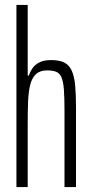

<svg xmlns="http://www.w3.org/2000/svg" viewBox="-20 -763 372 783"><path d="M47 0V-743H93V-455H98Q102 -469 111.5 -483.5Q121 -498 139.5 -508Q158 -518 189 -518Q222 -518 242 -508Q262 -498 272.5 -475Q283 -452 286.5 -415Q290 -378 290 -324V0H243V-312Q243 -366 240.5 -398.5Q238 -431 230.5 -448Q223 -465 208.5 -470.5Q194 -476 172 -476Q143 -476 126.5 -460.5Q110 -445 103 -416.5Q96 -388 94.5 -348Q93 -308 93 -261V0Z"/></svg>

Font: Saira UltraCondensed Light
Style: Regular
Weight: 300
Width: 1
Designer: Hector Gatti with collaboration of the Omnibus-Type team
Foundry: Omnibus-Type
Version: Version 1.101